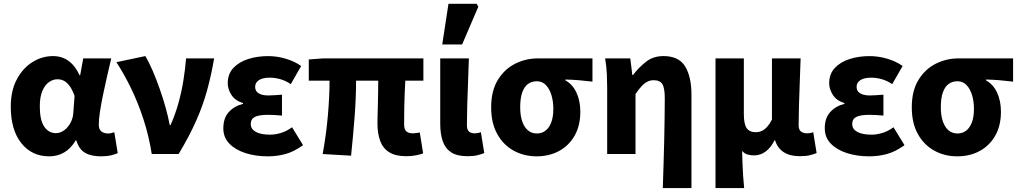

<svg xmlns="http://www.w3.org/2000/svg" viewBox="-20 -799 5287 996"><path d="M235.3 12Q144.9 12 90.4 -56.6Q35.9 -125.1 35.9 -245.6Q35.9 -328.1 66.9 -386.7Q98 -445.3 148 -476.7Q197.9 -508.1 255.4 -508.1Q283.3 -508.1 308.4 -498.2Q333.5 -488.2 354.8 -466.3Q376.2 -444.4 392.3 -409.2H396L411.7 -496.1H557.1Q547.1 -453.2 535.9 -405Q524.6 -356.8 514.9 -309.3Q505.2 -261.9 498.8 -221.2Q492.5 -180.5 492.5 -152.4Q492.5 -127.6 506.2 -117.1Q519.9 -106.6 540.5 -106.6Q547.9 -106.6 556.1 -108.3Q564.4 -110 573 -113L590.7 -4.6Q577.2 1.7 555.4 6.9Q533.7 12 503.9 12Q452.2 12 420.8 -6.6Q389.3 -25.2 376.2 -70.3H372.6Q323.1 12 235.3 12ZM270.3 -108.3Q292.1 -108.3 312.1 -122.7Q332.2 -137 345.5 -161.4Q358.9 -185.8 360.4 -215.2L366.8 -301.3Q356.6 -330.4 343.4 -349.8Q330.3 -369.1 314.2 -378.5Q298.2 -387.8 278.1 -387.8Q255.4 -387.8 234.4 -373.4Q213.5 -359 200 -328Q186.5 -296.9 186.5 -247.2Q186.5 -175.5 209.5 -141.9Q232.4 -108.3 270.3 -108.3Z M767.2 0Q752.8 -91.9 724.8 -178.4Q696.8 -264.8 660.2 -340.3Q623.5 -415.8 583.8 -476.4L733.8 -508.1Q753.7 -475 773 -429.8Q792.2 -384.6 809.5 -335.1Q826.9 -285.5 840.1 -237.5Q853.3 -189.5 860.6 -149.8H864.6Q889.5 -206.1 905.6 -264Q921.7 -321.9 931.2 -380.4Q940.7 -439 945.2 -496.1H1090.9Q1075.8 -408.4 1054.2 -329.8Q1032.6 -251.2 997.1 -171.4Q961.6 -91.7 906.7 0Z M1368.8 12Q1305.7 12 1253.1 -4.9Q1200.6 -21.9 1169.5 -54.2Q1138.5 -86.4 1138.5 -133.1Q1138.5 -187.1 1167.2 -218.1Q1195.8 -249.1 1240.5 -260.2V-264.2Q1199.4 -277.1 1180.4 -306.9Q1161.4 -336.7 1161.4 -366.9Q1161.4 -415.7 1190.9 -446.8Q1220.3 -477.9 1267.9 -493Q1315.5 -508 1370.8 -508Q1415.8 -508 1461.3 -494.8Q1506.8 -481.6 1542.4 -456.7L1488.4 -362.6Q1463 -379.8 1435.4 -387.9Q1407.7 -396.1 1379.1 -396.1Q1343 -396.1 1323.3 -383.4Q1303.6 -370.7 1303.6 -348.4Q1303.6 -325.9 1321.9 -314.9Q1340.2 -303.8 1372.4 -303.8Q1388.5 -303.8 1406.9 -305.3Q1425.4 -306.8 1442.8 -307.8V-199.3Q1425 -201.3 1405.8 -202.3Q1386.7 -203.3 1369.7 -203.3Q1323.7 -203.3 1302.2 -192.5Q1280.8 -181.7 1280.8 -155.8Q1280.8 -129.6 1306.8 -115Q1332.8 -100.4 1382.6 -100.4Q1406.6 -100.4 1436.2 -109Q1465.8 -117.6 1495 -138.8L1552.2 -45.8Q1504.5 -11.8 1460.6 0.1Q1416.6 12 1368.8 12Z M2086.6 11.3Q2031.1 11.3 1998.5 -9.6Q1965.8 -30.4 1952 -68.7Q1938.1 -107 1938.1 -158.4Q1938.1 -169.4 1938.6 -193.4Q1939.1 -217.5 1940 -249.5Q1940.9 -281.5 1941.4 -315.4Q1941.9 -349.3 1942.1 -380.4H1827.1Q1827.1 -291.5 1819.3 -190.2Q1811.4 -89 1801.2 8.6L1653.9 0Q1672.2 -100.1 1680.8 -199.2Q1689.5 -298.3 1689.5 -380.4H1581.8V-490.5L1656 -496.1H2176.3V-380.4H2082.5Q2080.7 -348.1 2079.2 -312Q2077.7 -275.8 2077.2 -242.5Q2076.7 -209.2 2076.6 -185.1Q2076.5 -160.9 2076.5 -152.4Q2076.5 -127.4 2088.2 -117.4Q2099.9 -107.3 2121.6 -107.3Q2129.1 -107.3 2138.1 -108.8Q2147.2 -110.3 2157.6 -111.7L2175.1 -3.3Q2161 2.2 2137.8 6.7Q2114.6 11.3 2086.6 11.3Z M2405 11.3Q2350.1 11.3 2319.6 -9.3Q2289 -29.9 2276.4 -67.6Q2263.7 -105.4 2263.7 -155.9V-496.1H2412.3Q2410.5 -438.1 2408 -373.5Q2405.4 -308.8 2403.7 -250.1Q2402.1 -191.3 2402.1 -149.9Q2402.1 -126.2 2412.6 -116.8Q2423 -107.3 2443.3 -107.3Q2449.5 -107.3 2458.3 -108.8Q2467.2 -110.3 2474.6 -113.3L2492.1 -4.9Q2476.1 1.4 2456.3 6.3Q2436.6 11.3 2405 11.3ZM2274.1 -568.2 2306.5 -779.4H2452.6L2461.2 -763.9L2377.2 -568.2Z M2763.2 12Q2698.5 12 2645 -17.3Q2591.5 -46.6 2559.7 -103.3Q2527.9 -159.9 2527.9 -242.2Q2527.9 -328.1 2562.6 -384.5Q2597.4 -441 2652.6 -468.6Q2707.9 -496.1 2770.1 -496.1H3053.4V-375.5Q3013.1 -380.1 2982.1 -382.9Q2951.2 -385.6 2912.5 -386.4V-382.4Q2950.3 -361.9 2970.3 -318.8Q2990.4 -275.7 2990.4 -219.2Q2990.4 -147.6 2961.2 -95.9Q2932.1 -44.2 2880.8 -16.1Q2829.5 12 2763.2 12ZM2764.8 -106.6Q2791.4 -106.6 2810.5 -121.7Q2829.5 -136.7 2840 -165.1Q2850.4 -193.5 2850.4 -234Q2850.4 -273.5 2840.4 -306.1Q2830.4 -338.7 2811.5 -358.1Q2792.6 -377.5 2765.2 -377.5Q2738.6 -377.5 2719.3 -363.7Q2700 -349.9 2689.3 -320Q2678.5 -290.2 2678.5 -242.2Q2678.5 -199.3 2689.2 -168.8Q2699.8 -138.4 2719 -122.5Q2738.3 -106.6 2764.8 -106.6Z M3418.3 176.7Q3420.1 118.4 3422.2 54.6Q3424.4 -9.2 3425.6 -71.9Q3426.9 -134.5 3427.7 -190.5Q3428.5 -246.5 3428.5 -289.2Q3428.5 -342.8 3415.9 -362.9Q3403.3 -382.9 3370.4 -382.9Q3352.9 -382.9 3337.6 -375Q3322.3 -367.1 3307.6 -351.1Q3292.9 -335.2 3276.7 -310.8V0H3129.7V-343.5Q3129.7 -373.3 3128 -414.3Q3126.2 -455.2 3119.1 -496.1H3249.6L3260.2 -410.1H3263.9Q3296 -452 3333.1 -480Q3370.1 -508.1 3421.8 -508.1Q3501.3 -508.1 3534.1 -454.6Q3566.9 -401 3566.9 -308V176.7Z M3691.7 176.7V-496.1H3838.7V-207Q3838.7 -154.6 3853.6 -133.9Q3868.4 -113.2 3899.6 -113.2Q3916.5 -113.2 3931 -119.5Q3945.5 -125.8 3958.6 -140.1Q3971.8 -154.5 3984.5 -178.5V-496.1H4133.2Q4131.3 -438.1 4128.8 -373.5Q4126.2 -308.8 4124.6 -250.1Q4122.9 -191.3 4122.9 -149.9Q4122.9 -126.2 4135 -116.8Q4147.2 -107.3 4167.4 -107.3Q4173.7 -107.3 4182.5 -108.8Q4191.3 -110.3 4198.7 -113.3L4216.2 -4.9Q4200.2 1.4 4180.5 6.3Q4160.7 11.3 4129.1 11.3Q4078 11.3 4045.6 -9.6Q4013.2 -30.6 4001 -70.6H3997.3Q3979.2 -33.1 3951.9 -13Q3924.7 7.1 3892.1 7.1Q3874.5 7.1 3858.5 2.7Q3842.5 -1.6 3829.7 -16.1Q3830.6 20.3 3831.8 51.4Q3833 82.6 3834.9 112.4Q3836.7 142.3 3840.3 176.7Z M4488.8 12Q4425.7 12 4373.1 -4.9Q4320.6 -21.9 4289.5 -54.2Q4258.5 -86.4 4258.5 -133.1Q4258.5 -187.1 4287.2 -218.1Q4315.8 -249.1 4360.5 -260.2V-264.2Q4319.4 -277.1 4300.4 -306.9Q4281.4 -336.7 4281.4 -366.9Q4281.4 -415.7 4310.9 -446.8Q4340.3 -477.9 4387.9 -493Q4435.5 -508 4490.8 -508Q4535.8 -508 4581.3 -494.8Q4626.8 -481.6 4662.4 -456.7L4608.4 -362.6Q4583 -379.8 4555.4 -387.9Q4527.7 -396.1 4499.1 -396.1Q4463 -396.1 4443.3 -383.4Q4423.6 -370.7 4423.6 -348.4Q4423.6 -325.9 4441.9 -314.9Q4460.2 -303.8 4492.4 -303.8Q4508.5 -303.8 4526.9 -305.3Q4545.4 -306.8 4562.8 -307.8V-199.3Q4545 -201.3 4525.8 -202.3Q4506.7 -203.3 4489.7 -203.3Q4443.7 -203.3 4422.2 -192.5Q4400.8 -181.7 4400.8 -155.8Q4400.8 -129.6 4426.8 -115Q4452.8 -100.4 4502.6 -100.4Q4526.6 -100.4 4556.2 -109Q4585.8 -117.6 4615 -138.8L4672.2 -45.8Q4624.5 -11.8 4580.6 0.1Q4536.6 12 4488.8 12Z M4945.2 12Q4880.5 12 4827 -17.3Q4773.5 -46.6 4741.7 -103.3Q4709.9 -159.9 4709.9 -242.2Q4709.9 -328.1 4744.6 -384.5Q4779.4 -441 4834.6 -468.6Q4889.9 -496.1 4952.1 -496.1H5235.4V-375.5Q5195.1 -380.1 5164.1 -382.9Q5133.2 -385.6 5094.5 -386.4V-382.4Q5132.3 -361.9 5152.3 -318.8Q5172.4 -275.7 5172.4 -219.2Q5172.4 -147.6 5143.2 -95.9Q5114.1 -44.2 5062.8 -16.1Q5011.5 12 4945.2 12ZM4946.8 -106.6Q4973.4 -106.6 4992.5 -121.7Q5011.5 -136.7 5022 -165.1Q5032.4 -193.5 5032.4 -234Q5032.4 -273.5 5022.4 -306.1Q5012.4 -338.7 4993.5 -358.1Q4974.6 -377.5 4947.2 -377.5Q4920.6 -377.5 4901.3 -363.7Q4882 -349.9 4871.3 -320Q4860.5 -290.2 4860.5 -242.2Q4860.5 -199.3 4871.2 -168.8Q4881.8 -138.4 4901 -122.5Q4920.3 -106.6 4946.8 -106.6Z"/></svg>

Font: Source Sans 3
Style: Regular
Weight: 200
Designer: Paul D. Hunt
Foundry: Adobe
Version: Version 3.046;hotconv 1.0.118;makeotfexe 2.5.65603